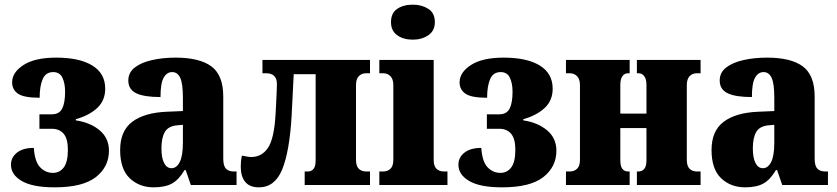

<svg xmlns="http://www.w3.org/2000/svg" viewBox="-20 -793 3587 823"><path d="M214 10Q120 10 73.5 -17Q27 -44 27 -87Q27 -118 52.5 -138.5Q78 -159 125 -159Q129 -100 152 -76Q175 -52 207 -52Q236 -52 253.5 -75.5Q271 -99 271 -151Q271 -198 253 -219.5Q235 -241 202 -241H149V-303H202Q234 -303 246.5 -327.5Q259 -352 259 -400Q259 -436 247.5 -460Q236 -484 208 -484Q176 -484 163 -454Q150 -424 150 -374Q82 -374 57 -391.5Q32 -409 32 -440Q32 -483 81 -514.5Q130 -546 221 -546Q321 -546 376 -512Q431 -478 431 -413Q431 -362 396.5 -330Q362 -298 305 -282V-277Q367 -268 407 -234.5Q447 -201 447 -147Q447 -78 391 -34Q335 10 214 10Z M639 10Q577 10 536 -29Q495 -68 495 -150Q495 -232 547 -271Q599 -310 694 -314L764 -317V-374Q764 -435 752.5 -459.5Q741 -484 718 -484Q695 -484 681.5 -460Q668 -436 668 -377Q597 -377 563.5 -393.5Q530 -410 530 -448Q530 -482 557.5 -503.5Q585 -525 631.5 -535.5Q678 -546 733 -546Q835 -546 886 -508.5Q937 -471 937 -379V-113Q937 -82 948.5 -70Q960 -58 982 -58H994V0H798L776 -64H771Q747 -23 717.5 -6.5Q688 10 639 10ZM715 -72Q737 -72 750.5 -98.5Q764 -125 764 -183V-258L741 -256Q702 -253 687 -228Q672 -203 672 -157Q672 -116 683.5 -94Q695 -72 715 -72Z M1090 10Q1050 10 1031 -13.5Q1012 -37 1012 -78Q1012 -89 1013 -101Q1014 -113 1017 -126Q1028 -124 1038 -122Q1048 -120 1057 -120Q1102 -120 1128.5 -159Q1155 -198 1161 -301Q1162 -317 1163.5 -346Q1165 -375 1166 -400Q1167 -425 1167 -432Q1167 -479 1121 -479H1105V-536H1566V-479H1549Q1530 -479 1518 -466.5Q1506 -454 1506 -428V-108Q1506 -81 1518 -69.5Q1530 -58 1549 -58H1566V0H1286V-58H1300Q1315 -58 1324 -69Q1333 -80 1333 -106V-475H1239L1230 -296Q1221 -143 1189.5 -66.5Q1158 10 1090 10Z M1750 -623Q1709 -623 1682.5 -642Q1656 -661 1656 -698Q1656 -737 1682.5 -755Q1709 -773 1750 -773Q1788 -773 1816 -755Q1844 -737 1844 -698Q1844 -661 1816 -642Q1788 -623 1750 -623ZM1606 0V-58H1623Q1641 -58 1653.5 -69.5Q1666 -81 1666 -108V-428Q1666 -454 1653.5 -466.5Q1641 -479 1623 -479H1606V-536H1839V-108Q1839 -81 1851 -69.5Q1863 -58 1882 -58H1898V0Z M2132 10Q2038 10 1991.5 -17Q1945 -44 1945 -87Q1945 -118 1970.5 -138.5Q1996 -159 2043 -159Q2047 -100 2070 -76Q2093 -52 2125 -52Q2154 -52 2171.5 -75.5Q2189 -99 2189 -151Q2189 -198 2171 -219.5Q2153 -241 2120 -241H2067V-303H2120Q2152 -303 2164.5 -327.5Q2177 -352 2177 -400Q2177 -436 2165.5 -460Q2154 -484 2126 -484Q2094 -484 2081 -454Q2068 -424 2068 -374Q2000 -374 1975 -391.5Q1950 -409 1950 -440Q1950 -483 1999 -514.5Q2048 -546 2139 -546Q2239 -546 2294 -512Q2349 -478 2349 -413Q2349 -362 2314.5 -330Q2280 -298 2223 -282V-277Q2285 -268 2325 -234.5Q2365 -201 2365 -147Q2365 -78 2309 -34Q2253 10 2132 10Z M2406 0V-58H2423Q2441 -58 2453.5 -69.5Q2466 -81 2466 -108V-428Q2466 -454 2453.5 -466.5Q2441 -479 2423 -479H2406V-536H2679V-479H2672Q2657 -479 2648 -466.5Q2639 -454 2639 -430V-306H2751V-430Q2751 -454 2741.5 -466.5Q2732 -479 2717 -479H2710V-536H2983V-479H2967Q2948 -479 2936 -466.5Q2924 -454 2924 -428V-108Q2924 -81 2936 -69.5Q2948 -58 2967 -58H2983V0H2710V-58H2717Q2732 -58 2741.5 -69Q2751 -80 2751 -106V-244H2639V-106Q2639 -80 2648 -69Q2657 -58 2672 -58H2679V0Z M3174 10Q3112 10 3071 -29Q3030 -68 3030 -150Q3030 -232 3082 -271Q3134 -310 3229 -314L3299 -317V-374Q3299 -435 3287.5 -459.5Q3276 -484 3253 -484Q3230 -484 3216.5 -460Q3203 -436 3203 -377Q3132 -377 3098.5 -393.5Q3065 -410 3065 -448Q3065 -482 3092.5 -503.5Q3120 -525 3166.5 -535.5Q3213 -546 3268 -546Q3370 -546 3421 -508.5Q3472 -471 3472 -379V-113Q3472 -82 3483.5 -70Q3495 -58 3517 -58H3529V0H3333L3311 -64H3306Q3282 -23 3252.5 -6.5Q3223 10 3174 10ZM3250 -72Q3272 -72 3285.5 -98.5Q3299 -125 3299 -183V-258L3276 -256Q3237 -253 3222 -228Q3207 -203 3207 -157Q3207 -116 3218.5 -94Q3230 -72 3250 -72Z"/></svg>

Font: Noto Serif Condensed Black
Style: Regular
Weight: 900
Width: 3
Designer: Monotype Design Team
Foundry: Monotype Imaging Inc.
Version: Version 2.015; ttfautohint (v1.8.4.7-5d5b)